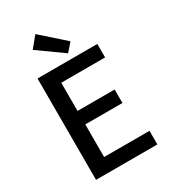

<svg xmlns="http://www.w3.org/2000/svg" viewBox="-234 -1097 1067 1209"><g transform="rotate(-30 300.0 -493.0)"><path d="M97 0V-737H532V-639H213V-434H483V-336H213V-99H543V0ZM343 -778 161 -908 225 -986 394 -836Z"/></g></svg>

Font: Noto Sans KR Medium
Style: Regular
Weight: 500
Designer: Ryoko NISHIZUKA  (kana, bopomofo & ideographs); Paul D. Hunt (Latin, Greek & Cyrillic); Sandoll Communications , Soo-you
Foundry: Adobe
Version: Version 2.004-H2;hotconv 1.0.118;makeotfexe 2.5.65603